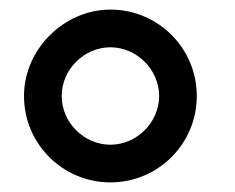

<svg xmlns="http://www.w3.org/2000/svg" viewBox="-20 -755 490 400"><path d="M210 -375C309 -375 390 -455 390 -555C390 -655 309 -735 210 -735C114 -735 30 -653 30 -555C30 -455 111 -375 210 -375ZM210 -453.5C155 -453.5 108.5 -500 108.5 -555C108.5 -610 155 -656.5 210 -656.5C265 -656.5 311.5 -610 311.5 -555C311.5 -500 265 -453.5 210 -453.5Z"/></svg>

Font: Hauora Medium
Style: Regular
Weight: 500
Designer: Wayne Shih
Foundry: WCYS
Version: Version 1.001;hotconv 1.0.109;makeotfexe 2.5.65596